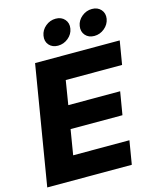

<svg xmlns="http://www.w3.org/2000/svg" viewBox="-136 -1041 920 1133"><g transform="rotate(-15 323.5 -474.5)"><path d="M9.3 0 129.9 -727.5H647L623 -584H278.8L254.9 -437H571.8L548.3 -296.9H231.4L206.1 -143.6H549.8L525.9 0ZM509.8 -791.5Q475.1 -791.5 455.3 -814.2Q435.5 -836.9 440.9 -870.6Q446.3 -903.8 473.9 -926.5Q501.5 -949.2 536.1 -949.2Q570.8 -949.2 590.8 -926.5Q610.8 -903.8 605.5 -870.6Q599.6 -836.9 572 -814.2Q544.4 -791.5 509.8 -791.5ZM288.1 -791.5Q253.4 -791.5 233.6 -814.2Q213.9 -836.9 219.7 -870.6Q225.1 -903.8 252.4 -926.5Q279.8 -949.2 314.5 -949.2Q349.1 -949.2 369.1 -926.5Q389.2 -903.8 383.8 -870.6Q378.4 -836.9 350.6 -814.2Q322.8 -791.5 288.1 -791.5Z"/></g></svg>

Font: Inter 20pt ExtraBold
Style: Italic
Weight: 800
Italic angle: -9.3988°
Version: Version 4.001;git-66647c0bb